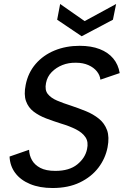

<svg xmlns="http://www.w3.org/2000/svg" viewBox="-20 -937 621 964"><path d="M126 -185Q127 -157 140.5 -133Q154 -109 182.5 -94Q211 -79 258 -79Q328 -79 368 -111.5Q408 -144 417 -188Q425 -224 409.5 -247.5Q394 -271 361.5 -287.5Q329 -304 285 -317Q247 -329 211.5 -342.5Q176 -356 149 -376.5Q122 -397 110.5 -429.5Q99 -462 109 -511Q121 -572 159 -616Q197 -660 254 -683.5Q311 -707 380 -707Q438 -707 480.5 -690.5Q523 -674 548.5 -643.5Q574 -613 581 -570L484 -537Q482 -559 466.5 -578.5Q451 -598 424 -610Q397 -622 362 -622Q325 -623 293.5 -610.5Q262 -598 239.5 -575Q217 -552 211 -520Q204 -485 220 -465Q236 -445 266.5 -432Q297 -419 335 -407Q374 -394 411 -379Q448 -364 476.5 -341Q505 -318 517.5 -283.5Q530 -249 520 -197Q509 -141 474 -95Q439 -49 381 -21Q323 7 244 7Q179 7 131 -13Q83 -33 56.5 -68.5Q30 -104 28 -151ZM563 -917 547 -838 390 -755 267 -838 282 -917 405 -831Z"/></svg>

Font: Albert Sans Medium
Style: Italic
Weight: 500
Italic angle: -11.25°
Designer: Andreas Rasmussen
Foundry: a.Foundry
Version: Version 1.025